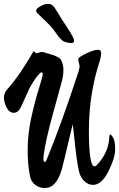

<svg xmlns="http://www.w3.org/2000/svg" viewBox="-20 -953 603 972"><path d="M486 -648Q430 -477 430 -294Q430 -111 458 -111Q464 -111 469 -116Q527 -176 533 -252Q533 -272 538 -272Q543 -272 553 -255.5Q563 -239 563 -196Q563 -153 528.5 -85Q494 -17 451 -17Q427 -17 407 -36Q387 -55 380 -85.5Q373 -116 367.5 -156.5Q362 -197 357 -247Q352 -297 348 -324Q341 -297 322 -215Q303 -133 292 -93Q265 -1 207 -1Q179 -1 158 -17.5Q137 -34 132 -61Q120 -117 120 -195.5Q120 -274 138.5 -358Q157 -442 176.5 -503.5Q196 -565 196 -576Q196 -587 191 -587Q186 -587 175 -575Q164 -563 149.5 -540.5Q135 -518 127.5 -502.5Q120 -487 106 -455Q92 -423 86 -411Q72 -382 49.5 -382Q27 -382 13.5 -409Q0 -436 0 -459Q0 -482 17 -501Q81 -573 150 -694L164 -683Q187 -690 192.5 -690Q198 -690 205 -687.5Q212 -685 230 -680Q248 -675 254.5 -672.5Q261 -670 273 -663.5Q285 -657 289 -650Q301 -627 301 -600Q301 -573 295 -548.5Q289 -524 249 -380.5Q209 -237 200 -159V-150Q200 -133 206 -133Q212 -133 218 -149Q292 -329 377 -589Q383 -609 383 -619L376 -649Q376 -660 387 -666Q403 -677 431.5 -689Q460 -701 476 -701Q492 -701 492 -684.5Q492 -668 486 -648ZM163 -899Q163 -909 184 -921Q205 -933 218 -933Q231 -933 235 -932Q239 -931 243.5 -927.5Q248 -924 251 -921Q254 -918 259 -910Q264 -902 268.5 -895Q273 -888 281.5 -874Q290 -860 294 -853.5Q298 -847 317 -819Q355 -761 355 -748Q355 -735 343 -735Q331 -735 321 -737.5Q311 -740 304.5 -742.5Q298 -745 291 -752L280 -763Q277 -766 269 -778Q261 -790 249 -805.5Q237 -821 212 -845Q187 -869 175 -880.5Q163 -892 163 -899Z"/></svg>

Font: Devonshire
Style: Regular
Weight: 400
Designer: Astigmatic (AOETI)
Foundry: Astigmatic (AOETI)
Version: Version 1.001